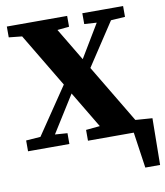

<svg xmlns="http://www.w3.org/2000/svg" viewBox="-92 -732 857 997"><g transform="rotate(-10 337.0 -234.0)"><path d="M509 0V-69L674 -57L671 189H593L558 -52L626 0ZM8 0V-57L105 -64H129L226 -57V0ZM42 0 281 -353 337 -324H320L292 -271L122 0ZM324 0V-57L460 -70H516L657 -57V0ZM377 -332 324 -366H341L369 -419L512 -657H591ZM436 0 43 -657H230L623 0ZM12 -600V-657H330V-600L198 -587H137ZM410 -600V-657H625V-600L530 -594H504Z"/></g></svg>

Font: Source Serif 4 18pt
Style: Bold
Weight: 700
Designer: Frank Grießhammer
Foundry: Adobe Systems Incorporated
Version: Version 4.004;hotconv 1.0.116;makeotfexe 2.5.65601